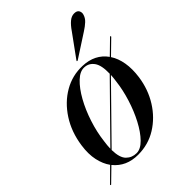

<svg xmlns="http://www.w3.org/2000/svg" viewBox="-202 -732 849 849"><g transform="rotate(-45 222.0 -308.0)"><path d="M-11 17Q-13 15.5 -10.5 13L51 -48Q32 -74 23.8 -111.8Q15.5 -149.5 22.5 -198Q33 -272 69.5 -328.2Q106 -384.5 159.2 -415.2Q212.5 -446 274 -443.5Q348.5 -441 387.5 -386.5L450.5 -448Q452.5 -450.5 454.5 -449Q457 -447 454.5 -444.5L390.5 -382Q408.5 -354.5 415 -316.5Q421.5 -278.5 415 -231.5Q405.5 -164.5 371.5 -110.2Q337.5 -56 285.8 -23.8Q234 8.5 170 8.5Q96.5 8.5 54.5 -43.5L-6.5 16Q-8.5 19 -11 17ZM106 -141Q102.5 -117.5 102 -97.5L334.5 -334Q336 -385.5 319.5 -408.8Q303 -432 276 -433.5Q249.5 -435.5 222 -409.5Q194.5 -383.5 170.2 -340Q146 -296.5 129 -244.2Q112 -192 106 -141ZM170.5 -1.5Q196 -1.5 222 -28Q248 -54.5 270.8 -97.8Q293.5 -141 309.2 -191.2Q325 -241.5 330.5 -288.5Q333.5 -309 334.5 -326.5L102 -89.5Q103 -40 122.5 -20.8Q142 -1.5 170.5 -1.5ZM348.5 -585Q364.5 -608.5 379.8 -621.2Q395 -634 411.5 -634Q429 -634 434.8 -623.8Q440.5 -613.5 437.5 -602.5Q433 -585 419 -572Q405 -559 386 -547L276.5 -476Q273 -474 271 -476Q270 -477 273 -481Z"/></g></svg>

Font: Fraunces 144pt
Style: Italic
Weight: 400
Italic angle: -16°
Version: Version 1.000;[b76b70a41]